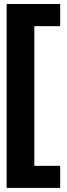

<svg xmlns="http://www.w3.org/2000/svg" viewBox="-20 -744 334 954"><path d="M13 189.5V-724H279V-614H150.5V80H279V189.5Z"/></svg>

Font: Anybody Condensed ExtraBold
Style: Regular
Weight: 800
Width: 3
Designer: Tyler Finck
Foundry: Etcetera Type Company
Version: Version 1.010; ttfautohint (v1.8.3) -l 8 -r 50 -G 200 -x 14 